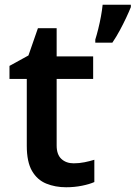

<svg xmlns="http://www.w3.org/2000/svg" viewBox="-20 -780 572 810"><path d="M291 -91Q314 -91 336.5 -95.5Q359 -100 378 -106V-12Q358 -3 326 3.5Q294 10 259 10Q213 10 175 -5.5Q137 -21 115 -59Q93 -97 93 -165V-447H20V-502L100 -546L140 -661H219V-542H373V-447H219V-166Q219 -128 239 -109.5Q259 -91 291 -91ZM532 -750Q524 -730 512 -704.5Q500 -679 485.5 -652Q471 -625 454 -600H382V-613Q388 -632 394.5 -658Q401 -684 406 -711.5Q411 -739 413 -760H532Z"/></svg>

Font: Noto Sans Hanifi Rohingya SemiBold
Style: Regular
Weight: 600
Version: Version 2.101